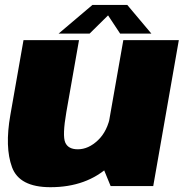

<svg xmlns="http://www.w3.org/2000/svg" viewBox="-20 -756 752 780"><path d="M429.5 0H602.5L706.5 -593H481L392.5 -90ZM301 -593H75.5L22 -288.5Q-1 -158 28.8 -76.8Q58.5 4.5 185 4.5Q332 4.5 424.8 -82Q517.5 -168.5 532 -251.5L429 -290Q417 -223.5 378.2 -186.5Q339.5 -149.5 296 -149.5Q257 -149.5 245 -177.2Q233 -205 249.5 -300.5ZM218 -619.5H344L419 -693.5L468 -619.5H595L497 -736H355.5Z"/></svg>

Font: Anybody UltraCondensed Thin Black
Style: Italic
Weight: 900
Italic angle: -10°
Version: Version 1.111